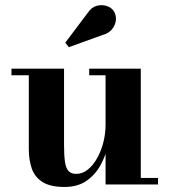

<svg xmlns="http://www.w3.org/2000/svg" viewBox="-20 -733 674 763"><path d="M236.5 10Q179.5 10 148.8 -9.8Q118 -29.5 106.2 -63.5Q94.5 -97.5 94.5 -141V-434H25.5V-460H234.5V-157Q234.5 -115 238.2 -89.8Q242 -64.5 252.5 -53.2Q263 -42 283 -42Q308 -42 329.2 -59.2Q350.5 -76.5 366.2 -104.8Q382 -133 390.8 -167.5Q399.5 -202 399.5 -236.5L418.5 -237Q418.5 -202 409.8 -159.2Q401 -116.5 380.2 -78Q359.5 -39.5 324.2 -14.8Q289 10 236.5 10ZM399.5 0V-434H334.5V-460H539.5V-26H608V0ZM253.5 -545.5 239.5 -563.5 327.5 -680.5Q343 -704 364 -709.8Q385 -715.5 404 -709.2Q423 -703 432 -689Q442.5 -673 440.5 -653Q438.5 -633 425 -616.5Q411.5 -600 387.5 -594Z"/></svg>

Font: Bodoni Moda 9pt
Style: Bold
Weight: 700
Designer: Owen Earl
Foundry: indestructible type
Version: Version 2.005